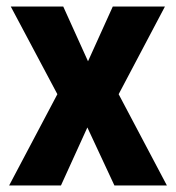

<svg xmlns="http://www.w3.org/2000/svg" viewBox="-20 -569 540 589"><path d="M8 0 156 -280 13 -549H174L250 -381L326 -549H486L344 -280L492 0H331L248 -178L167 0Z"/></svg>

Font: Noto Sans Mono Condensed Extra
Style: Regular
Weight: 800
Width: 3
Designer: Monotype Design Team
Foundry: Monotype Imaging Inc.
Version: Version 1.900